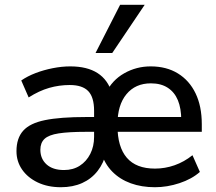

<svg xmlns="http://www.w3.org/2000/svg" viewBox="-20 -775 903 804"><path d="M235 9Q180 9 138 -11Q96 -31 72.5 -65Q49 -99 49 -142Q49 -196 77 -227.5Q105 -259 168.5 -272Q232 -285 341 -285H386V-223H340Q268 -223 226 -216.5Q184 -210 166.5 -193.5Q149 -177 149 -148Q149 -110 175 -86.5Q201 -63 248 -63Q286 -63 314 -81Q342 -99 358 -130.5Q374 -162 374 -202V-311Q374 -368 349.5 -393.5Q325 -419 272 -419Q228 -419 186 -407Q144 -395 100 -367L69 -438Q95 -456 129 -469Q163 -482 201 -489.5Q239 -497 274 -497Q345 -497 388.5 -469Q432 -441 449 -385H423Q449 -439 500 -468Q551 -497 611 -497Q677 -497 725 -467.5Q773 -438 799 -384Q825 -330 825 -255V-223H463V-285H755L739 -272Q739 -321 725 -355Q711 -389 682.5 -407.5Q654 -426 612 -426Q547 -426 509.5 -380.5Q472 -335 472 -255V-248Q472 -160 511 -114.5Q550 -69 629 -69Q671 -69 711 -83Q751 -97 786 -125L817 -55Q783 -25 731.5 -8Q680 9 629 9Q573 9 527.5 -7.5Q482 -24 450 -56.5Q418 -89 403 -138H425Q415 -93 389 -59.5Q363 -26 324 -8.5Q285 9 235 9ZM380 -553 483 -755H586L450 -553Z"/></svg>

Font: Nunito Sans 12pt ExtraLight SemiBold
Style: Regular
Weight: 600
Version: Version 3.101;gftools[0.9.27]